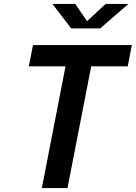

<svg xmlns="http://www.w3.org/2000/svg" viewBox="-20 -960 693 980"><path d="M324.5 0 445.5 -621.5H632L653 -730H148.5L127 -621.5H314.5L193.5 0ZM247.5 -940H364L424.5 -852L519 -940H635.5L491.5 -815H343.5Z"/></svg>

Font: Monaspace Neon SemiBold
Style: Italic
Weight: 600
Italic angle: -11°
Designer: Riley Cran & the Lettermatic Team
Foundry: Lettermatic
Version: Version 1.200 (Monaspace Neon)